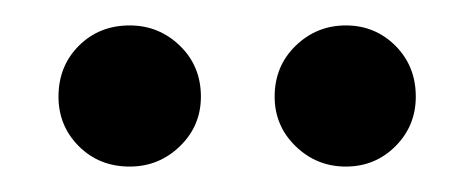

<svg xmlns="http://www.w3.org/2000/svg" viewBox="-20 -699 374 151"><path d="M252 -568Q229 -568 212.5 -584Q196 -600 196 -623Q196 -647 212.5 -663Q229 -679 252 -679Q275 -679 291 -663Q307 -647 307 -623Q307 -600 291 -584Q275 -568 252 -568ZM82 -568Q58 -568 42 -584Q26 -600 26 -623Q26 -647 42 -663Q58 -679 82 -679Q105 -679 121.5 -663Q138 -647 138 -623Q138 -600 121.5 -584Q105 -568 82 -568Z"/></svg>

Font: Ultramarine Medium
Style: Regular
Weight: 500
Designer: Colophon Foundry, Jonny Pinhorn
Foundry: Colophon Foundry
Version: Version 1.200; ttfautohint (v1.8.3)